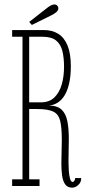

<svg xmlns="http://www.w3.org/2000/svg" viewBox="-20 -835 398 862"><path d="M304.5 7.5Q283 7.5 272.5 -7.5Q262 -22.5 258.8 -47Q255.5 -71.5 255.5 -100Q255.5 -125 256.5 -152Q257.5 -179 257.5 -205.5Q257.5 -263 250 -293Q242.5 -323 218.8 -334.2Q195 -345.5 146.5 -345.5H111V-30H157.5V0H34.5V-30H81V-670H34.5V-700H178Q214.5 -700 241.5 -683.2Q268.5 -666.5 283.2 -630.8Q298 -595 298 -537.5Q298 -493.5 290.5 -460.8Q283 -428 269.8 -406.5Q256.5 -385 238.2 -373.8Q220 -362.5 199 -361Q237.5 -361 256.8 -342.5Q276 -324 282.5 -290.2Q289 -256.5 289 -211Q289 -187 288.2 -161Q287.5 -135 287.5 -110Q287.5 -92 288.8 -70.5Q290 -49 294.2 -33.5Q298.5 -18 306.5 -18Q310 -18 313.8 -23.5Q317.5 -29 317.5 -35.5H344.5Q344.5 -21.5 338 -12Q331.5 -2.5 322.2 2.5Q313 7.5 304.5 7.5ZM111 -375.5H163.5Q201 -375.5 223.8 -397.2Q246.5 -419 257 -455.2Q267.5 -491.5 267.5 -535.5Q267.5 -576 260 -606.2Q252.5 -636.5 231.8 -653.2Q211 -670 171 -670H111ZM123 -723 111 -736.5 193.5 -801Q200.5 -806.5 208.8 -810.8Q217 -815 224 -815Q229 -815 233.2 -812.8Q237.5 -810.5 240 -805.5Q242 -802 242 -797.5Q242 -788 232.2 -780Q222.5 -772 211 -766.5Z"/></svg>

Font: Imbue Thin
Style: Regular
Weight: 100
Designer: Tyler Finck
Foundry: Etcetera Type Company
Version: Version 1.102